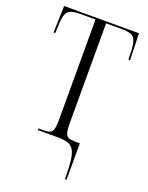

<svg xmlns="http://www.w3.org/2000/svg" viewBox="-168 -798 841 1092"><g transform="rotate(20 252.0 -252.0)"><path d="M366 210Q366 140 361 98Q356 56 342.5 35Q329 14 305 7Q281 0 243 0H126V-10H160Q196 -10 207.5 -25.5Q219 -41 219 -92V-703H123Q71 -703 53 -684.5Q35 -666 33 -614L30 -552H20L25 -714H478L483 -552H473L471 -612Q468 -666 450.5 -684.5Q433 -703 381 -703H283V-96Q283 -59 288.5 -40.5Q294 -22 307.5 -16.5Q321 -11 346 -11H376V210Z"/></g></svg>

Font: Noto Serif Display Condensed Light
Style: Regular
Weight: 300
Width: 3
Designer: Monotype Design Team
Foundry: Monotype Imaging Inc.
Version: Version 2.009